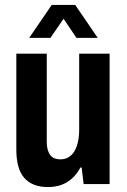

<svg xmlns="http://www.w3.org/2000/svg" viewBox="-20 -744 513 776"><path d="M174 12Q111 12 78.5 -24.5Q46 -61 46 -140V-527H169V-170Q169 -153 172.5 -140Q176 -127 182.5 -118Q189 -109 199.5 -104.5Q210 -100 225 -100Q248 -100 265 -114Q282 -128 291 -155.5Q300 -183 300 -220V-527H423V0H318L310 -67H305Q291 -41 272 -23.5Q253 -6 228.5 3Q204 12 174 12ZM98 -591 189 -724H284L375 -591H289L214 -702H260L184 -591Z"/></svg>

Font: Archivo Condensed
Style: Bold
Weight: 700
Width: 3
Designer: Hector Gatti
Foundry: Omnibus-Type
Version: Version 2.001